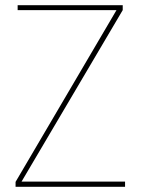

<svg xmlns="http://www.w3.org/2000/svg" viewBox="-20 -720 543 740"><path d="M40 0V-19L429 -681H48V-700H453V-681L63 -20H462V0Z"/></svg>

Font: DM Sans 11pt Thin
Style: Regular
Weight: 250
Version: Version 4.004;gftools[0.9.30]